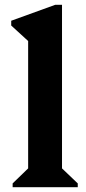

<svg xmlns="http://www.w3.org/2000/svg" viewBox="-20 -785 361 805"><path d="M33 0V-16L98 -79V-613L27 -678V-698L212 -765H240V-79L306 -16V0Z"/></svg>

Font: Platypi SemiBold
Style: Regular
Weight: 600
Designer: David Sargent
Foundry: Bolt Cutter Type
Version: Version 1.200; ttfautohint (v1.8.4.7-5d5b)